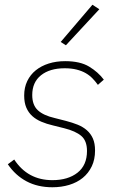

<svg xmlns="http://www.w3.org/2000/svg" viewBox="-20 -778 493 810"><path d="M201 12Q139 12 92 -13Q45 -38 13 -85L40 -105Q97 -18 201 -18Q267 -18 307 -49.5Q347 -81 347 -141Q347 -184 323 -204.5Q299 -225 251 -237L203 -249Q177 -255 154.5 -264.5Q132 -274 116 -288.5Q100 -303 91 -324Q82 -345 82 -375Q82 -409 95 -436Q108 -463 131 -481.5Q154 -500 185.5 -510Q217 -520 255 -520Q318 -520 356 -497Q394 -474 418 -442L393 -420Q383 -434 370.5 -447Q358 -460 341.5 -469.5Q325 -479 303 -484.5Q281 -490 253 -490Q190 -490 153 -460.5Q116 -431 116 -377Q116 -335 139.5 -313Q163 -291 211 -280L258 -268Q285 -261 307.5 -252Q330 -243 346.5 -228.5Q363 -214 372 -193.5Q381 -173 381 -143Q381 -105 367 -76Q353 -47 329 -27.5Q305 -8 272 2Q239 12 201 12ZM258 -587 236 -601 370 -758 399 -739Z"/></svg>

Font: IBM Plex Sans ExtLt
Style: Italic
Weight: 200
Italic angle: -11°
Designer: Mike Abbink, Paul van der Laan, Pieter van Rosmalen
Foundry: Bold Monday
Version: Version 3.005